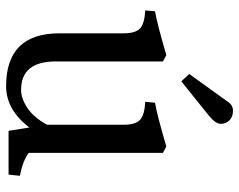

<svg xmlns="http://www.w3.org/2000/svg" viewBox="-97 -677 782 628"><g transform="rotate(90 294.0 -363.0)"><path d="M89 -166V-376Q89 -416 72.5 -430.5Q56 -445 14 -447L17 -479Q58 -486 160 -516L181 -505V-154Q181 -41 274 -41Q302 -41 333 -61.5Q364 -82 388 -126V-376Q388 -416 371.5 -430.5Q355 -445 313 -447L316 -479Q357 -486 459 -516L480 -505V-66Q505 -47 555 -37L551 0H408L397 -68Q339 8 262 8Q89 8 89 -166ZM312 -716Q323 -734 342.5 -734Q362 -734 373.5 -722.5Q385 -711 385 -694Q385 -677 358 -655L246 -565L222 -591Z"/></g></svg>

Font: Cambo
Style: Regular
Weight: 400
Designer: Carolina Giovagnoli, Andres Torresi
Foundry: Carolina Giovagnoli, Andres Torresi
Version: Version 2.001